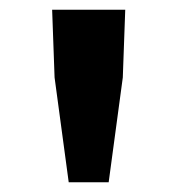

<svg xmlns="http://www.w3.org/2000/svg" viewBox="-20 -800 365 394"><path d="M121 -426H203L232 -641L237 -780H87L92 -641Z"/></svg>

Font: DAIFUKU Sans JP
Style: Bold
Weight: 700
Designer: Original font ‘Source Han Sans JP’ : Ryoko NISHIZUKA  (kana, bopomofo & ideographs); Paul D. Hunt (Latin, Greek & Cyrill
Foundry: Daifuku
Version: Version 1.001